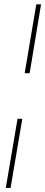

<svg xmlns="http://www.w3.org/2000/svg" viewBox="-20 -748 213 904"><path d="M62.5 -188.5H85L29.8 136.7H7.3ZM173.3 -727.5 119.6 -403.3H96.2L150.9 -727.5Z"/></svg>

Font: Inter 18pt Thin
Style: Italic
Weight: 250
Italic angle: -9.3988°
Version: Version 4.001;git-66647c0bb